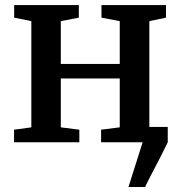

<svg xmlns="http://www.w3.org/2000/svg" viewBox="-20 -572 726 772"><path d="M496.5 180 553.5 0 539.5 -61.5H654.5V0Q640.5 29.5 624 61.5Q607.5 93.5 591.5 123.8Q575.5 154 563.5 180ZM36.5 0V-50.5L106 -60V-487L37 -501V-551.5H297V-501L224.5 -487V-315H461.5V-487L388 -501V-551.5H647.5V-501L580.5 -487V-60L649.5 -50.5V0H386.5V-50.5L461.5 -60V-256.5H224.5V-60L299 -50.5V0Z"/></svg>

Font: Merriweather 28pt SemiBold
Style: Regular
Weight: 600
Version: Version 2.100